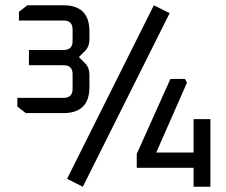

<svg xmlns="http://www.w3.org/2000/svg" viewBox="-20 -710 860 730"><path d="M46 -305V-338H222Q256 -338 256 -372V-428Q256 -462 222 -462H90V-520H222Q256 -520 256 -554V-598Q256 -632 222 -632H52V-665L84 -690H221Q320 -690 320 -591V-560Q320 -533 303 -516L280 -493L303 -470Q320 -453 320 -426V-379Q320 -280 221 -280H78ZM235 -30 565 -690 625 -660 295 0ZM500 -72V-125L628 -410H683L691 -396L574 -130H716V-257H780V0H716V-72Z"/></svg>

Font: Oxanium ExtraLight
Style: Regular
Weight: 400
Version: Version 2.000